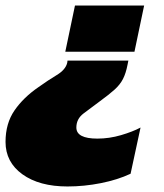

<svg xmlns="http://www.w3.org/2000/svg" viewBox="-62 -494 592 694"><path d="M174 -307 209 -474H459L424 -307ZM182 180Q80 180 19 136Q-42 92 -42 19Q-42 -48 -9.5 -95Q23 -142 77 -179Q112 -204 143.5 -223Q175 -242 181 -267L182 -275H402L399 -260Q393 -229 382.5 -208.5Q372 -188 352 -170Q332 -152 299 -128Q265 -103 239.5 -83.5Q214 -64 214 -33Q214 7 290 7Q333 7 375.5 -5.5Q418 -18 446 -33L410 134Q363 156 302.5 168Q242 180 182 180Z"/></svg>

Font: Kanit Black
Style: Italic
Weight: 900
Italic angle: -12°
Designer: Katatrad Team
Foundry: CadsonDemak
Version: Version 2.000; ttfautohint (v1.8.3)